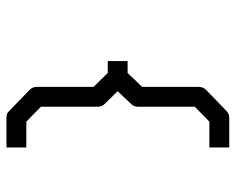

<svg xmlns="http://www.w3.org/2000/svg" viewBox="-86 -626 713 580"><g transform="rotate(-90 270.0 -336.5)"><path d="M114 -673H204Q218 -673 225 -664L288 -603Q297 -594 297 -582V-410L339 -367H375V-307H339L297 -263V-92Q297 -79 288 -70L225 -9Q216 0 204 0H114V-60H192L237 -104V-275Q237 -288 245 -296L284 -337L245 -377Q237 -385 237 -398V-569L192 -613H114Z"/></g></svg>

Font: 3270 Nerd Font Mono
Style: Regular
Weight: 400
Monospace: yes
Version: Version 3.0.1;Nerd Fonts 3.0.0